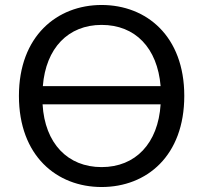

<svg xmlns="http://www.w3.org/2000/svg" viewBox="-20 -732 816 771"><path d="M388 -632C523 -632 612 -540 625 -386H152C164 -539 254 -632 388 -632ZM388 -61C252 -61 160 -156 151 -313H625C615 -156 524 -61 388 -61ZM720 -347C720 -587 568 -712 388 -712C209 -712 56 -587 56 -347C56 -106 208 19 388 19C569 19 720 -106 720 -347Z"/></svg>

Font: Repo
Style: Regular
Weight: 400
Designer: Stefan Peev
Foundry: Context Ltd
Version: Version 0.000